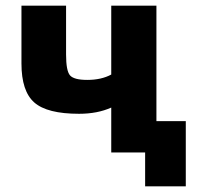

<svg xmlns="http://www.w3.org/2000/svg" viewBox="-20 -540 704 680"><path d="M374 -159Q325 -137 260 -137Q147 -137 101.5 -177Q56 -217 56 -315V-520H214V-347Q214 -289 228 -273Q242 -257 289 -257Q339 -257 374 -276V-520H534V-111H638V120H494V0H481H374Z"/></svg>

Font: M PLUS 1p ExtraBold
Style: Regular
Weight: 800
Version: Version 1.062